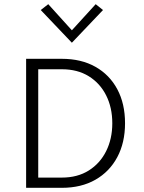

<svg xmlns="http://www.w3.org/2000/svg" viewBox="-20 -899 687 919"><path d="M105 -617.5H276Q369 -617.5 436.8 -579.2Q504.5 -541 541.5 -471.8Q578.5 -402.5 578.5 -309Q578.5 -216.5 541.5 -147Q504.5 -77.5 436.8 -38.8Q369 0 276 0H105ZM163 -567.5V-49H276Q351 -49 405 -83Q459 -117 488.2 -175.8Q517.5 -234.5 517.5 -309Q517.5 -384 488.2 -442.2Q459 -500.5 405 -534Q351 -567.5 276 -567.5ZM324 -694.5 175 -851 211 -879 334 -743H314L438 -879L473 -851Z"/></svg>

Font: Karla Light
Style: Regular
Weight: 300
Designer: Jonathan Pinhorn
Version: Version 2.004;gftools[0.9.33]